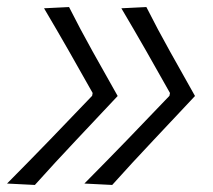

<svg xmlns="http://www.w3.org/2000/svg" viewBox="-37 -523 604 545"><path d="M281.5 2 202.5 -2Q264.5 -64.5 324.5 -126.5Q384.5 -188.5 444 -251L445.5 -259Q412 -319 377.5 -379.2Q343 -439.5 307.5 -499.5L378.5 -503Q410.5 -439.5 445.8 -376.5Q481 -313.5 516.5 -250.5Q457 -187 397.8 -124.2Q338.5 -61.5 281.5 2ZM62 2 -17 -2Q45 -64.5 105 -126.5Q165 -188.5 224.5 -251L226 -259Q192.5 -319 158 -379.2Q123.5 -439.5 88 -499.5L159 -503Q191 -439.5 226.2 -376.5Q261.5 -313.5 297 -250.5Q237.5 -187 178.2 -124.2Q119 -61.5 62 2Z"/></svg>

Font: Commissioner Flair Light
Style: Italic
Weight: 300
Italic angle: -12°
Designer: Kostas Bartsokas
Foundry: Kostas Bartsokas
Version: Version 1.000; ttfautohint (v1.8.3)